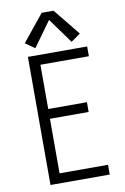

<svg xmlns="http://www.w3.org/2000/svg" viewBox="-103 -1026 707 1085"><g transform="rotate(-10 250.0 -483.5)"><path d="M96 0V-735H436V-679H158V-425H380V-369H158V-56H436V0ZM146 -776 92 -814 216 -967H284L408 -814L354 -776L250 -920Z"/></g></svg>

Font: Iosevka SS01 Light
Style: Regular
Weight: 300
Monospace: yes
Designer: Belleve Invis
Foundry: Belleve Invis
Version: 2.3.3; ttfautohint (v1.8.3)